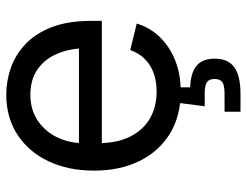

<svg xmlns="http://www.w3.org/2000/svg" viewBox="-108 -482 794 618"><g transform="rotate(-90 289.0 -173.0)"><path d="M303.2 11.7Q224.1 11.7 167.2 -23.4Q110.4 -58.6 79.6 -121.3Q48.8 -184.1 48.8 -267.1Q48.8 -350.6 79.1 -414.3Q109.4 -478 164.6 -513.9Q219.7 -549.8 293.5 -549.8Q337.9 -549.8 380.1 -534.9Q422.4 -520 456.5 -487.5Q490.7 -455.1 510.7 -403.1Q530.8 -351.1 530.8 -277.3V-242.2H106.9V-315.9H483.4L442.9 -289.1Q442.9 -342.8 425.8 -384Q408.7 -425.3 375.5 -448.7Q342.3 -472.2 293.5 -472.2Q244.1 -472.2 209.2 -448.2Q174.3 -424.3 155.8 -385.5Q137.2 -346.7 137.2 -301.8V-253.9Q137.2 -193.8 158 -151.9Q178.7 -109.9 216.1 -87.9Q253.4 -65.9 303.7 -65.9Q336.4 -65.9 362.8 -75.4Q389.2 -85 408.2 -104Q427.2 -123 437 -150.9L522 -129.9Q509.8 -87.9 479.2 -56.2Q448.7 -24.4 404.1 -6.3Q359.4 11.7 303.2 11.7ZM238.3 204.1V152.8H295.9Q322.8 152.8 333.3 145.8Q343.8 138.7 343.8 120.6Q343.8 103 333.3 95.9Q322.8 88.9 295.9 88.9H255.9L270.5 -23.4H316.9V0V42Q364.3 43.9 386.7 63Q409.2 82 409.2 121.1Q409.2 164.1 381.6 184.1Q354 204.1 296.4 204.1Z"/></g></svg>

Font: Inter 16pt
Style: Regular
Weight: 400
Version: Version 4.001;git-66647c0bb